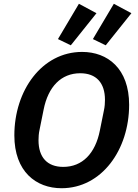

<svg xmlns="http://www.w3.org/2000/svg" viewBox="-20 -985 731 1017"><path d="M491 -915 398 -965 287 -778 355 -745ZM676 -915 583 -965 472 -778 540 -745ZM306 12C519 12 664 -192 664 -430C664 -622 550 -710 415 -710C202 -710 56 -506 56 -268C56 -76 171 12 306 12ZM315 -101C230 -101 184 -152 184 -242C184 -258 185 -278 190 -300L211 -404C235 -526 304 -597 405 -597C490 -597 536 -546 536 -456C536 -440 535 -420 530 -398L509 -294C485 -172 416 -101 315 -101Z"/></svg>

Font: Braiins Sans SemiBold
Style: Italic
Weight: 600
Italic angle: -11.31°
Designer: Mike Abbink, Paul van der Laan, Pieter van Rosmalen, Jiri Chlebus, Lubos Buracinsky
Foundry: Bold Monday, Sudetype
Version: Version 1.000;hotconv 1.0.109;makeotfexe 2.5.65596